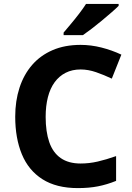

<svg xmlns="http://www.w3.org/2000/svg" viewBox="-20 -954 677 984"><path d="M393 -598Q350 -598 316.5 -581Q283 -564 260 -532.5Q237 -501 225.5 -456Q214 -411 214 -355Q214 -279 232.5 -225.5Q251 -172 291 -144Q331 -116 393 -116Q437 -116 480.5 -126Q524 -136 575 -154V-27Q528 -8 482 1Q436 10 379 10Q269 10 197.5 -35.5Q126 -81 92 -163.5Q58 -246 58 -356Q58 -437 80 -504.5Q102 -572 144.5 -621Q187 -670 249.5 -697Q312 -724 393 -724Q446 -724 499.5 -710.5Q553 -697 602 -674L553 -551Q513 -570 472.5 -584Q432 -598 393 -598ZM588 -924Q574 -910 551 -890Q528 -870 501.5 -848Q475 -826 449.5 -806.5Q424 -787 405 -774H306V-787Q322 -806 343.5 -831.5Q365 -857 386 -884.5Q407 -912 421 -934H588Z"/></svg>

Font: Noto Sans Malayalam
Style: Regular
Weight: 400
Designer: Jelle Bosma - Monotype Design Team
Foundry: Monotype Imaging Inc.
Version: Version 2.103